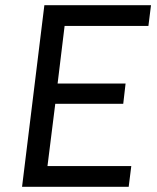

<svg xmlns="http://www.w3.org/2000/svg" viewBox="-20 -720 604 740"><path d="M65 0 151 -700H562L552 -620H229L202 -398H464L455 -320H193L163 -80H486L476 0Z"/></svg>

Font: Inclusive Sans
Style: Italic
Weight: 400
Italic angle: -7°
Designer: Olivia King
Foundry: Olivia King
Version: Version 2.004